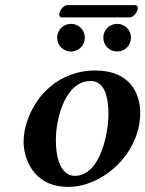

<svg xmlns="http://www.w3.org/2000/svg" viewBox="-20 -719 567 749"><path d="M486 -651C499 -651 515 -670 517 -683C518 -685 518 -686 518 -687C518 -693 515 -699 506 -699H242C229 -699 214 -680 212 -668C211 -666 211 -665 211 -663C211 -657 214 -651 221 -651ZM383 -572C383 -542 407 -518 437 -518C467 -518 491 -542 491 -572C491 -602 467 -626 437 -626C407 -626 383 -602 383 -572ZM203 -572C203 -542 227 -518 257 -518C287 -518 311 -542 311 -572C311 -602 287 -626 257 -626C227 -626 203 -602 203 -572ZM72 -165C72 -111 103 10 246 10C383 10 527 -121 527 -279C527 -351 490 -444 352 -444C172 -444 72 -285 72 -165ZM198 -173C198 -260 236 -403 333 -403C392 -403 403 -333 403 -272C403 -208 375 -33 271 -33C248 -33 198 -50 198 -173Z"/></svg>

Font: Linux Libertine O
Style: Bold Italic
Weight: 700
Italic angle: -11.5°
Designer: Philipp H. Poll
Foundry: Philipp H. Poll
Version: Version 4.1.0